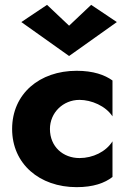

<svg xmlns="http://www.w3.org/2000/svg" viewBox="-20 -762 534 792"><path d="M265 -656 174 -742 68 -671 265 -531 462 -671 356 -742ZM186 -230C186 -297 240 -350 308 -350C357 -350 416 -325 444 -282V-430C412 -453 365 -470 296 -470C143 -470 30 -375 30 -230C30 -86 143 10 296 10C365 10 412 -7 444 -32V-179C417 -136 363 -110 308 -110C240 -110 186 -157 186 -230Z"/></svg>

Font: Jost
Style: Bold
Weight: 700
Version: Version 3.710